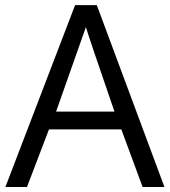

<svg xmlns="http://www.w3.org/2000/svg" viewBox="-20 -744 676 764"><path d="M435.5 -299.8Q332.5 -599.1 321.8 -636.2Q321.8 -636.2 203.1 -299.8ZM547.4 0 462.9 -229H174.8L87.4 0H1.5L278.8 -723.6H365.2L634.3 0Z"/></svg>

Font: Oxygen
Style: Regular
Weight: 400
Designer: Vernon Adams
Foundry: Vernon Adams
Version: Version Release 0.2.3 webfont; ttfautohint (v0.93.3-1d66) -l